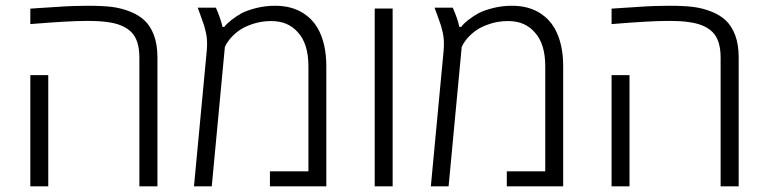

<svg xmlns="http://www.w3.org/2000/svg" viewBox="-20 -660 2718 680"><path d="M473.6 0V-456.1Q473.6 -518.1 444.8 -546.6Q416 -575.2 358.9 -582Q335 -585.9 285.2 -585.9Q257.3 -585.9 208.5 -583.3Q159.7 -580.6 87.4 -574.7V-629.4Q109.9 -630.9 130.6 -632.3Q151.4 -633.8 170.4 -634.8Q210 -637.7 240 -638.7Q270 -639.6 290.5 -639.6Q344.7 -639.6 377.9 -635.3Q411.1 -630.9 441.4 -618.7Q472.2 -606.4 492.4 -587.2Q512.7 -567.9 524.9 -536.1Q537.6 -502.9 537.6 -456.1V0ZM87.4 0V-394H150.9V0Z M667 0 712.4 -481.9Q712.9 -488.8 713.1 -494.6Q713.4 -500.5 713.4 -506.3Q713.4 -519.5 711.7 -531.5Q710 -543.5 705.6 -559.1Q705.1 -563 701.2 -574.5Q697.3 -585.9 693.1 -597.2Q689 -608.4 688.5 -610.4Q686.5 -616.2 684.3 -621.6Q682.1 -627 680.2 -632.8H744.6Q762.2 -592.8 768.1 -564.5H774.4Q780.8 -574.2 799.3 -588.9Q817.9 -603.5 836.9 -613.8Q856 -623.5 887.7 -631.6Q919.4 -639.6 954.6 -639.6Q1014.2 -639.6 1055.7 -612.3Q1086.4 -592.3 1105 -560.5Q1135.7 -506.8 1135.7 -425.3V0H936V-53.2H1072.3V-425.3Q1072.3 -505.9 1034.2 -546.4Q1018.1 -564.9 994.9 -575.2Q971.7 -585.4 939.9 -585.4Q906.7 -585.4 876.7 -575.7Q846.7 -565.9 828.6 -553.2Q811.5 -541.5 797.9 -526.1Q784.2 -510.7 776.4 -493.7L730 0Z M1307.1 0V-629.9H1370.6V0Z M1505.9 0 1551.3 -481.9Q1551.8 -488.8 1552 -494.6Q1552.2 -500.5 1552.2 -506.3Q1552.2 -519.5 1550.5 -531.5Q1548.8 -543.5 1544.4 -559.1Q1543.9 -563 1540 -574.5Q1536.1 -585.9 1532 -597.2Q1527.8 -608.4 1527.3 -610.4Q1525.4 -616.2 1523.2 -621.6Q1521 -627 1519 -632.8H1583.5Q1601.1 -592.8 1606.9 -564.5H1613.3Q1619.6 -574.2 1638.2 -588.9Q1656.7 -603.5 1675.8 -613.8Q1694.8 -623.5 1726.6 -631.6Q1758.3 -639.6 1793.5 -639.6Q1853 -639.6 1894.5 -612.3Q1925.3 -592.3 1943.8 -560.5Q1974.6 -506.8 1974.6 -425.3V0H1774.9V-53.2H1911.1V-425.3Q1911.1 -505.9 1873 -546.4Q1856.9 -564.9 1833.7 -575.2Q1810.5 -585.4 1778.8 -585.4Q1745.6 -585.4 1715.6 -575.7Q1685.5 -565.9 1667.5 -553.2Q1650.4 -541.5 1636.7 -526.1Q1623 -510.7 1615.2 -493.7L1568.8 0Z M2532.2 0V-456.1Q2532.2 -518.1 2503.4 -546.6Q2474.6 -575.2 2417.5 -582Q2393.6 -585.9 2343.8 -585.9Q2315.9 -585.9 2267.1 -583.3Q2218.3 -580.6 2146 -574.7V-629.4Q2168.5 -630.9 2189.2 -632.3Q2210 -633.8 2229 -634.8Q2268.6 -637.7 2298.6 -638.7Q2328.6 -639.6 2349.1 -639.6Q2403.3 -639.6 2436.5 -635.3Q2469.7 -630.9 2500 -618.7Q2530.8 -606.4 2551 -587.2Q2571.3 -567.9 2583.5 -536.1Q2596.2 -502.9 2596.2 -456.1V0ZM2146 0V-394H2209.5V0Z"/></svg>

Font: Open Sans Light
Style: Regular
Weight: 300
Designer: Monotype Design Team
Foundry: Monotype Imaging Inc.
Version: Version 3.000; ttfautohint (v1.8.4)